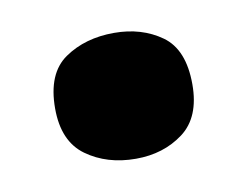

<svg xmlns="http://www.w3.org/2000/svg" viewBox="-37 -607 363 281"><g transform="rotate(-10 144.5 -466.5)"><path d="M42 -466Q42 -518 72.5 -539Q103 -560 146 -560Q187 -560 216.5 -539Q246 -518 246 -466Q246 -417 216.5 -395Q187 -373 146 -373Q103 -373 72.5 -395Q42 -417 42 -466Z"/></g></svg>

Font: Noto Sans Black
Style: Regular
Weight: 900
Designer: Monotype Design Team
Foundry: Monotype Imaging Inc.
Version: Version 2.007